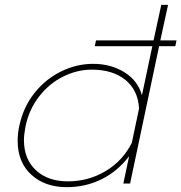

<svg xmlns="http://www.w3.org/2000/svg" viewBox="-20 -759 750 794"><path d="M53 -177Q53 -208 60 -239Q76 -315 121.5 -373Q167 -431 231.5 -463Q296 -495 365 -495Q438 -495 494 -460.5Q550 -426 567 -365L610 -568H372L377 -592H615L647 -739H675L643 -592H710L705 -568H638L518 0H490L514 -113Q467 -51 400.5 -18Q334 15 256 15Q166 15 109.5 -36.5Q53 -88 53 -177ZM525 -168 555 -310Q551 -386 498.5 -428.5Q446 -471 360 -471Q299 -471 241.5 -442.5Q184 -414 142.5 -361Q101 -308 86 -239Q79 -202 79 -180Q79 -101 128.5 -55Q178 -9 261 -9Q345 -9 416 -51Q487 -93 525 -168Z"/></svg>

Font: Prompt Thin
Style: Italic
Weight: 250
Italic angle: -12°
Designer: Katatrad Team
Foundry: CadsonDemak
Version: Version 1.001